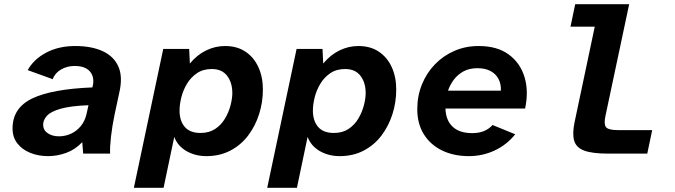

<svg xmlns="http://www.w3.org/2000/svg" viewBox="-20 -728 3200 910"><path d="M208.2 12Q161.5 12 123.3 -3.6Q85 -19.1 62.3 -48.3Q39.5 -77.5 39.5 -119.3Q39.5 -216.5 132.7 -261.3Q225.9 -306 417.9 -313.7L418.9 -317.9Q426.1 -346.3 418.4 -368.4Q410.7 -390.4 389.7 -402.9Q368.7 -415.4 333.6 -415.4Q297.8 -415.4 268.9 -398.4Q240.1 -381.3 229.8 -352.7L111.3 -395.6Q139.9 -447.4 199.2 -478.7Q258.5 -509.9 336.3 -509.9Q412.7 -509.9 465.7 -486Q518.7 -462 540.8 -413.2Q562.9 -364.3 545.3 -288.5L523.5 -187Q511.7 -130.3 506 -80.1Q500.3 -29.9 501.9 0H374.2L369.9 -54.2Q335.9 -18.6 293.4 -3.3Q250.9 12 208.2 12ZM259.2 -81.9Q288.9 -81.9 315.9 -94Q342.8 -106.2 362.9 -130.3Q382.9 -154.5 390.8 -190.3L399.3 -229.4Q314.2 -225.9 267.6 -212.7Q221 -199.5 202.7 -179.4Q184.5 -159.3 184.5 -137Q184.5 -111.5 206 -96.7Q227.6 -81.9 259.2 -81.9Z M614.5 162 753.7 -496H876.6L879.9 -426.9Q914.1 -468.2 957.1 -489Q1000.1 -509.9 1046.4 -509.9Q1103.5 -509.9 1143.5 -483.1Q1183.5 -456.3 1204.7 -409.7Q1226 -363.1 1226 -303.3Q1226 -243.5 1208.1 -187.2Q1190.2 -130.9 1156.1 -85.7Q1122 -40.6 1071.9 -14.3Q1021.8 12 958.1 12Q906.3 12 864.5 -11.5Q822.7 -35.1 805.9 -79.1L755.3 162ZM930.4 -97.8Q971.3 -97.8 1000.1 -117Q1029 -136.3 1046.6 -166.4Q1064.3 -196.5 1072.7 -228.9Q1081.1 -261.3 1081.1 -287.3Q1081.1 -336.6 1056.4 -368.8Q1031.8 -400.9 983.8 -400.9Q942.4 -400.9 913.3 -381Q884.2 -361.1 865.9 -330.5Q847.7 -299.9 839.3 -266Q831 -232.1 831 -204.2Q831 -155.3 855.7 -126.5Q880.5 -97.8 930.4 -97.8Z M1246.5 162 1385.7 -496H1508.6L1511.9 -426.9Q1546.1 -468.2 1589.1 -489Q1632.1 -509.9 1678.4 -509.9Q1735.5 -509.9 1775.5 -483.1Q1815.5 -456.3 1836.7 -409.7Q1858 -363.1 1858 -303.3Q1858 -243.5 1840.1 -187.2Q1822.2 -130.9 1788.1 -85.7Q1754 -40.6 1703.9 -14.3Q1653.8 12 1590.1 12Q1538.3 12 1496.5 -11.5Q1454.7 -35.1 1437.9 -79.1L1387.3 162ZM1562.4 -97.8Q1603.3 -97.8 1632.1 -117Q1661 -136.3 1678.6 -166.4Q1696.3 -196.5 1704.7 -228.9Q1713.1 -261.3 1713.1 -287.3Q1713.1 -336.6 1688.4 -368.8Q1663.8 -400.9 1615.8 -400.9Q1574.4 -400.9 1545.3 -381Q1516.2 -361.1 1497.9 -330.5Q1479.7 -299.9 1471.3 -266Q1463 -232.1 1463 -204.2Q1463 -155.3 1487.7 -126.5Q1512.5 -97.8 1562.4 -97.8Z M2202 12Q2130.7 12 2075.3 -14.8Q2020 -41.7 1988.8 -91.6Q1957.7 -141.6 1957.7 -210.7Q1957.7 -273.4 1979.7 -327.6Q2001.7 -381.9 2040.9 -422.6Q2080.1 -463.4 2133.1 -486.6Q2186.1 -509.9 2248.3 -509.9Q2336.9 -509.9 2391.5 -469.5Q2446.2 -429.1 2466.2 -362.2Q2486.2 -295.2 2468.7 -213.5H2091.3Q2093 -157.7 2125.4 -127.4Q2157.8 -97 2218.3 -97Q2250.2 -97 2273.9 -106.8Q2297.6 -116.7 2314.5 -135.5L2421.9 -91.6Q2381.7 -41.5 2324.3 -14.7Q2267 12 2202 12ZM2103.4 -298.4H2354Q2355.3 -329.5 2342.9 -353.5Q2330.5 -377.4 2305.3 -391.1Q2280.1 -404.8 2243 -404.8Q2204.6 -404.8 2177.1 -389.9Q2149.7 -375 2131.5 -351Q2113.3 -327 2103.4 -298.4Z M2860.5 0Q2787.2 0 2749 -14.2Q2710.9 -28.5 2701.3 -61.2Q2691.7 -94 2703.4 -149.6L2798.9 -601.5H2683.9L2706.2 -708H2962L2849.6 -178.6Q2841.3 -140.8 2851.7 -126.1Q2862.2 -111.3 2909.2 -111.3H3071.1L3047.8 0Z"/></svg>

Font: Atkinson Hyperlegible Mono ExtraLight
Style: Italic
Weight: 200
Italic angle: -12°
Monospace: yes
Designer: Elliott Scott, Megan Eiswerth, Linus Boman, Theodore Petrosky, Letters from Sweden
Foundry: Applied Design Works, Letters from Sweden
Version: Version 2.001